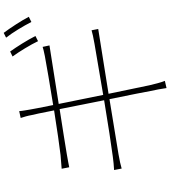

<svg xmlns="http://www.w3.org/2000/svg" viewBox="39 -915 922 1040"><g transform="rotate(-90 500.0 -395.0)"><path d="M825 -664C803 -708 766 -766 741 -801L714 -788C741 -751 778 -690 797 -650ZM457 -538 723 -580C746 -584 766 -587 774 -588L766 -625C756 -622 743 -618 716 -613C667 -604 559 -585 451 -568C437 -636 428 -685 427 -691C424 -711 419 -734 418 -752L381 -744C387 -726 393 -706 397 -683C399 -677 409 -630 422 -563C321 -547 224 -533 180 -528C148 -525 125 -523 106 -522L114 -481C129 -484 154 -489 184 -494C230 -502 327 -517 429 -533C443 -462 461 -374 477 -292C351 -271 226 -252 172 -245C151 -242 120 -239 99 -238L107 -197C128 -203 149 -208 184 -214C237 -223 359 -243 483 -263C506 -150 525 -55 527 -41C534 -12 538 15 543 46L582 37C572 13 565 -19 558 -47C555 -59 536 -154 512 -268C620 -285 726 -302 788 -312C825 -318 848 -322 863 -324L856 -360C840 -355 820 -351 782 -344C726 -334 618 -316 506 -297ZM816 -823C845 -786 878 -731 901 -686L929 -700C909 -739 869 -800 842 -836Z"/></g></svg>

Font: Noto Sans CJK JP Thin
Style: Regular
Weight: 250
Designer: Ryoko NISHIZUKA (kana & ideographs); Paul D. Hunt (Latin, Greek & Cyrillic); Wenlong ZHANG (bopomofo); Sandoll Communica
Foundry: Adobe Systems Incorporated
Version: Version 1.004;PS 1.004;hotconv 1.0.82;makeotf.lib2.5.63406